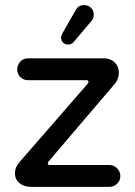

<svg xmlns="http://www.w3.org/2000/svg" viewBox="-20 -726 526 747"><path d="M38.1 -51.8Q38.1 -74.2 53.7 -92.8L321.3 -400.4Q324.2 -405.3 324.2 -408.2Q324.2 -414.1 315.4 -414.1H88.9Q71.3 -414.1 59.1 -426.3Q46.9 -438.5 46.9 -456.1Q46.9 -473.6 59.1 -486.3Q71.3 -499 88.9 -499H384.8Q410.2 -499 426.3 -482.9Q442.4 -466.8 442.4 -442.4Q442.4 -420.9 428.7 -402.3L168.9 -97.7Q166 -93.8 166 -89.8Q166 -84 174.8 -84H405.3Q422.9 -84 435.5 -71.3Q448.2 -58.6 448.2 -41Q448.2 -23.4 435.5 -11.2Q422.9 1 405.3 1H100.6Q73.2 1 55.7 -13.7Q38.1 -28.3 38.1 -51.8ZM217.8 -580.1Q217.8 -587.9 224.6 -599.6L274.4 -686.5Q284.2 -706.1 307.6 -706.1Q323.2 -706.1 334 -695.8Q344.7 -685.5 344.7 -668.9Q344.7 -653.3 335 -643.6L267.6 -563.5Q258.8 -552.7 245.1 -552.7Q233.4 -552.7 225.6 -560.1Q217.8 -567.4 217.8 -580.1Z"/></svg>

Font: jf-openhuninn-2.1
Style: Regular
Weight: 400
Designer: [Kosugi Maru]
Designed by MOTOYA      

[Varela Round]
Joe Prince (Latin component); Avraham Cornfeld (Hebrew component)
Foundry: justfont Co., Ltd.
Version: 2.1